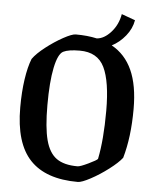

<svg xmlns="http://www.w3.org/2000/svg" viewBox="-52 -761 662 815"><g transform="rotate(5 279.0 -353.0)"><path d="M519 -319Q519 -199 493 -109Q476 -87 438.5 -58.5Q401 -30 363.5 -10Q326 10 310 10Q173 10 106 -61Q39 -132 39 -284Q39 -350 47 -404Q55 -458 69 -493Q86 -517 122 -545Q158 -573 194.5 -593Q231 -613 247 -613Q297 -613 337 -604Q368 -606 397 -638Q426 -670 434 -716L492 -695Q486 -659 461 -628Q436 -597 403 -580Q461 -548 490 -484Q519 -420 519 -319ZM404 -301Q404 -426 375 -486Q346 -546 270 -546Q222 -546 200 -535Q178 -524 165.5 -463.5Q153 -403 153 -304Q153 -208 167 -155Q181 -102 213 -79Q245 -56 303 -56Q314 -56 348.5 -72.5Q383 -89 387 -95Q404 -178 404 -301Z"/></g></svg>

Font: Grenze Medium
Style: Regular
Weight: 500
Designer: Renata Polastri
Foundry: Omnibus-Type
Version: Version 1.002; ttfautohint (v1.8)